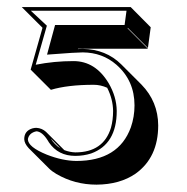

<svg xmlns="http://www.w3.org/2000/svg" viewBox="-20 -449 525 538"><path d="M149.4 -33.2 122.1 -61Q127 -52.7 133.8 -45.9Q141.1 -38.1 149.4 -33.2ZM160.2 -28.3Q175.8 -22.5 190.9 -22Q270 -22 291 -91.3Q296.9 -112.8 296.9 -138.2Q296.4 -171.4 280.3 -203.1Q261.7 -211.4 242.7 -211.4Q169.9 -211.4 122.6 -197.3L65.9 -253.9L99.1 -371.1L97.7 -372.6L41 -429.2H346.2L402.3 -372.6L394.5 -314.5L337.9 -371.1V-369.1L394.5 -312.5H198.7L198.2 -311.5Q206.5 -312 211.9 -312Q276.9 -311 319.8 -268.6L376.5 -211.9Q422.9 -164.1 423.3 -97.7Q423.3 -7.8 359.9 37.6Q315.9 67.9 250.5 68.4Q189.5 68.4 138.2 38.6Q125 30.8 117.2 22.9L60.5 -33.7Q48.3 -46.9 47.9 -59.1Q47.9 -82.5 71.3 -89.4Q77.1 -90.8 82 -90.8Q97.7 -89.8 108.9 -79.6ZM307.1 -138.2Q307.1 -44.9 235.4 -19Q214.4 -12.2 190.9 -12.2Q143.1 -12.2 117.2 -49.8Q114.7 -53.2 113.3 -56.2Q98.1 -80.1 82 -81.1Q61.5 -76.7 58.1 -59.1Q58.1 -37.1 111.3 -15.6Q154.8 1.5 193.8 2Q312.5 2 346.7 -92.3Q356.9 -121.6 356.9 -153.8Q356.9 -223.1 306.2 -267.6Q267.1 -301.8 211.9 -302.2Q193.4 -302.2 125.5 -296.9L111.8 -295.9L134.3 -378.9H329.1L334.5 -418.9H66.4L111.3 -377L80.1 -267.6Q131.8 -277.8 186 -277.8Q247.1 -277.8 284.2 -216.3Q306.6 -178.2 307.1 -138.2Z"/></svg>

Font: Linux Biolinum Shadow O
Style: Bold
Weight: 700
Designer: Philipp H. Poll
Foundry: Philipp H. Poll
Version: Version 0.9.2